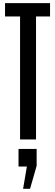

<svg xmlns="http://www.w3.org/2000/svg" viewBox="-20 -879 347 1210"><path d="M106.4 0H207V-775.4H295.4V-859.4H11.7V-775.4H106.4ZM125.5 311H169.4L210.9 166V59.6H96.7V170.4H149.4Z"/></svg>

Font: Antonio
Style: Regular
Weight: 400
Designer: Vernon Adams
Foundry: Vernon Adams
Version: Version 1.002